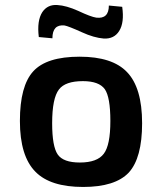

<svg xmlns="http://www.w3.org/2000/svg" viewBox="-20 -729 613 762"><path d="M134 -582Q126 -647 148 -681Q169 -712 208 -709Q243 -707 290 -686Q341 -662 362 -659Q412 -653 412 -707L465 -702Q474 -639 453 -606Q433 -574 392 -576Q353 -579 305 -601Q252 -625 236 -628Q188 -633 188 -577ZM484 -443Q544 -381 544 -240Q544 -102 491 -44Q437 13 310 13Q180 13 121 -47Q59 -109 59 -249Q59 -388 112 -446Q165 -504 296 -504Q426 -504 484 -443ZM214 -374Q187 -339 187 -240Q187 -148 209 -116Q231 -84 297 -84Q366 -84 392 -119Q418 -153 418 -249Q418 -343 396 -375Q373 -407 309 -407Q239 -407 214 -374Z"/></svg>

Font: Taylor Sans Upright Semi Bold
Style: Regular
Weight: 600
Italic angle: -8°
Designer: Natanael Gama
Version: Version 1.001 September 8, 2015